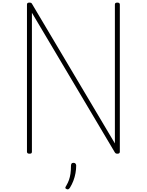

<svg xmlns="http://www.w3.org/2000/svg" viewBox="-20 -1166 1127 1474"><path d="M206 14Q187 14 187 -1V-1131Q187 -1139 191.5 -1142.5Q196 -1146 205 -1146Q214 -1146 218.5 -1144Q223 -1142 226 -1136L862 -65V-1131Q862 -1139 866.5 -1142.5Q871 -1146 881 -1146Q900 -1146 900 -1131V-1Q900 7 895 10.5Q890 14 882 14Q873 14 869 11.5Q865 9 861 3L225 -1068V-1Q225 7 221 10.5Q217 14 206 14ZM492 286Q482 282 481.5 276.5Q481 271 489 259Q502 237 509.5 215.5Q517 194 521 168Q525 142 525 105Q525 97 529 90.5Q533 84 544 84Q555 84 560 90.5Q565 97 565 105Q565 133 559.5 163.5Q554 194 543 222.5Q532 251 517 275Q512 282 506.5 286Q501 290 492 286Z"/></svg>

Font: Playwrite BR Thin
Style: Regular
Weight: 250
Version: Version 1.003